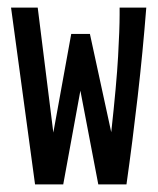

<svg xmlns="http://www.w3.org/2000/svg" viewBox="-20 -483 415 504"><path d="M72 1 9 -463H79L120 -135L167 -394H216L272 -136Q286 -263 290 -335Q294 -407 294 -444V-463H364Q355 -348 341.5 -230Q328 -112 312 1H238L191 -245L146 1Z"/></svg>

Font: Inconsolata Condensed SemiBold
Style: Regular
Weight: 600
Width: 3
Monospace: yes
Designer: Raph Levien, Cyreal, Brenton Simpson
Foundry: Raph Levien, Cyreal, Google
Version: Version 3.100; ttfautohint (v1.8.4.7-5d5b)